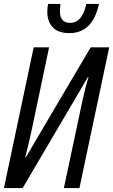

<svg xmlns="http://www.w3.org/2000/svg" viewBox="-20 -954 574 974"><path d="M482 -934H418Q397 -838 336 -838Q284 -838 284 -897Q284 -907 285 -916.5Q286 -926 287 -934H224Q220 -917 220 -894Q220 -845 247.5 -815.5Q275 -786 332 -786Q450 -786 482 -934ZM95 0 426 -563H429Q414 -516 397.5 -440Q381 -364 367 -296L304 0H383L534 -714H440L111 -156H108Q124 -217 138.5 -284Q153 -351 166 -414L229 -714H151L0 0Z"/></svg>

Font: Noto Sans Display Condensed
Style: Italic
Weight: 400
Width: 3
Designer: Monotype Design team
Foundry: Monotype Imaging Inc.
Version: 1.000